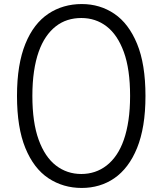

<svg xmlns="http://www.w3.org/2000/svg" viewBox="-20 -910 803 949"><path d="M384 19Q292 19 219.5 -29Q147 -77 105.5 -178Q64 -279 64 -436Q64 -515 74.5 -579Q85 -643 105.5 -693.5Q126 -744 154.5 -781Q183 -818 219 -842Q255 -866 296.5 -878Q338 -890 384 -890Q474 -890 545 -842Q616 -794 657.5 -693.5Q699 -593 699 -436Q699 -357 688.5 -293Q678 -229 657.5 -178.5Q637 -128 608.5 -90.5Q580 -53 545 -29Q510 -5 469.5 7Q429 19 384 19ZM382 -50Q417 -50 448.5 -60.5Q480 -71 507 -92Q534 -113 555.5 -144.5Q577 -176 592 -219Q607 -262 615 -316Q623 -370 623 -436Q623 -568 592 -653Q561 -738 507 -779.5Q453 -821 382 -821Q346 -821 314.5 -811Q283 -801 256 -780Q229 -759 207.5 -727.5Q186 -696 171 -653.5Q156 -611 148 -556.5Q140 -502 140 -436Q140 -305 171 -219.5Q202 -134 256.5 -92Q311 -50 382 -50Z"/></svg>

Font: Playwrite GB S Light
Style: Regular
Weight: 300
Designer: Veronika Burian, José Scaglione
Foundry: TypeTogether
Version: Version 1.002